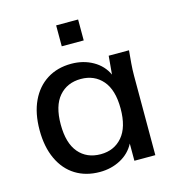

<svg xmlns="http://www.w3.org/2000/svg" viewBox="-106 -795 822 895"><g transform="rotate(-15 304.5 -347.5)"><path d="M267 9Q200 9 150 -22Q100 -53 72.5 -112Q45 -171 45 -252Q45 -333 72.5 -391.5Q100 -450 150 -481.5Q200 -513 267 -513Q325 -513 371 -487Q417 -461 438 -415L446 -504H544Q541 -473 538.5 -442.5Q536 -412 536 -383V0H435V-83Q412 -39 367 -15Q322 9 267 9ZM292 -70Q357 -70 396.5 -116Q436 -162 436 -252Q436 -342 396.5 -387.5Q357 -433 292 -433Q226 -433 186.5 -387.5Q147 -342 147 -252Q147 -162 186 -116Q225 -70 292 -70ZM246 -603V-704H352V-603Z"/></g></svg>

Font: Mulish SemiBold
Style: Regular
Weight: 600
Designer: Vernon Adams
Foundry: Vernon Adams
Version: Version 3.603; ttfautohint (v1.8.3)